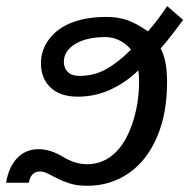

<svg xmlns="http://www.w3.org/2000/svg" viewBox="-68 -593 615 623"><path d="M278.3 -538.1Q313 -538.1 343 -528.3Q373 -518.6 412.1 -491.2Q428.7 -509.8 444.1 -530.3Q459.5 -550.8 474.6 -573.2L526.4 -528.3L512.2 -509.8Q494.1 -485.4 479.2 -466.8Q464.4 -448.2 453.1 -435.5Q463.9 -417 469 -389.6Q474.1 -362.3 474.1 -326.2Q474.1 -224.1 441.4 -148.4Q408.7 -71.8 349.6 -31Q290.5 9.8 215.3 9.8Q182.1 9.8 158.9 2.4Q135.7 -4.9 118.7 -13.7Q104 -21 89.1 -28.8Q74.2 -36.6 62 -36.6Q32.2 -36.6 25.4 0H-48.3Q-39.6 -51.8 -12 -80.3Q15.6 -108.9 57.1 -108.9Q76.2 -108.9 95.9 -102.8Q115.7 -96.7 135.7 -84.5Q155.8 -72.3 175.3 -66.2Q194.8 -60.1 213.9 -60.1Q263.2 -60.1 300.3 -92.3Q337.9 -124.5 360.6 -189.7Q383.3 -254.9 383.3 -329.1Q383.3 -340.3 382.6 -349.1Q381.8 -357.9 380.9 -364.7Q339.8 -324.7 289.8 -302Q239.7 -279.3 184.6 -279.3Q127.9 -279.3 96.4 -308.6Q64.9 -337.9 64.9 -387.7Q64.9 -432.1 92.8 -467.8Q120.1 -502.9 167.2 -520.5Q214.4 -538.1 278.3 -538.1ZM273.9 -472.7Q212.9 -472.7 176 -450.2Q139.2 -427.7 139.2 -392.6Q139.2 -371.6 152.3 -359.1Q165.5 -346.7 189.9 -346.7Q238.8 -346.7 278.8 -369.9Q318.8 -393.1 356.9 -432.1Q341.8 -450.7 320.1 -461.7Q298.3 -472.7 273.9 -472.7Z"/></svg>

Font: Arimo
Style: Italic
Weight: 400
Italic angle: -12°
Designer: Steve Matteson
Foundry: Monotype Imaging Inc.
Version: Version 1.33